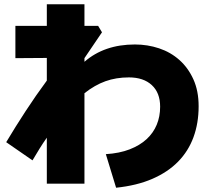

<svg xmlns="http://www.w3.org/2000/svg" viewBox="-20 -802 980 898"><path d="M199 -158Q182 -134 165.5 -107.5Q149 -81 132 -52L9 -137Q52 -209 100 -282.5Q148 -356 199 -425V-531L52 -530V-681H199V-782H375V-681H439L457 -651L375 -530V-513Q468 -594 611 -594Q670 -594 724 -576Q778 -558 819 -521.5Q860 -485 884.5 -431Q909 -377 909 -305Q909 -226 885 -160.5Q861 -95 813 -46Q765 3 692.5 34.5Q620 66 523 76L475 -81Q539 -85 586.5 -103.5Q634 -122 665.5 -151Q697 -180 713 -218.5Q729 -257 729 -303Q729 -368 690 -404Q651 -440 583 -440Q523 -440 473 -422Q423 -404 375 -366V57H199Z"/></svg>

Font: OA Gothic ExtraBold
Style: Regular
Weight: 800
Designer: Choi Chi-young, Lee Jaesang, Lee Juhyun, Han Dohee
Foundry: DDUNGSANG CORP.
Version: Version 1.000;Build 20210203